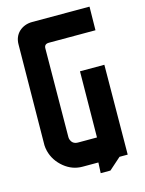

<svg xmlns="http://www.w3.org/2000/svg" viewBox="-135 -946 820 1088"><g transform="rotate(-15 275.0 -402.0)"><path d="M444 0 374 62H317L320 0H227Q168 0 120 -39Q70 -80 55 -139Q53 -149 51.5 -157Q50 -165 50 -173L56 -762Q56 -808 86 -837Q118 -866 164 -866H500L498 -728H225Q197 -728 197 -702L193 -182Q193 -177 194 -173Q203 -139 238 -139H349L353 -526H496L492 0Z"/></g></svg>

Font: Covid19
Style: Regular
Weight: 400
Designer: Peter Wiegel
Foundry: (c) CAT - Ing. Peter Wiegel.  for Rudolf Maass + Partner GmbH
Version: Version 001.000